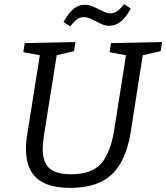

<svg xmlns="http://www.w3.org/2000/svg" viewBox="-20 -902 806 931"><path d="M766 -698 759 -654 672 -634 614 -262Q592 -123 523 -57Q454 9 321 9Q211 9 158.5 -37.5Q106 -84 106 -179Q106 -217 113 -256L173 -634L93 -649L100 -693L346 -698L339 -654L255 -634L194 -251Q187 -206 187 -181Q187 -116 219 -86.5Q251 -57 325 -57Q424 -57 469.5 -108Q515 -159 533 -267L591 -634L512 -649L518 -693ZM288 -795Q312 -839 336.5 -859Q361 -879 389 -879Q407 -879 422.5 -873.5Q438 -868 461 -856Q479 -847 491.5 -842Q504 -837 516 -837Q549 -837 581 -882L614 -861Q570 -777 511 -777Q494 -777 479.5 -782.5Q465 -788 445 -799Q423 -810 411 -814.5Q399 -819 385 -819Q368 -819 353.5 -808.5Q339 -798 321 -774Z"/></svg>

Font: Bitter Pro
Style: Italic
Weight: 400
Italic angle: -9°
Designer: Sol Matas, and Bitter project Authors
Foundry: Sol Matas
Version: Version 1.010